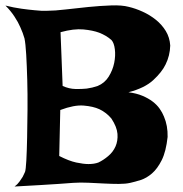

<svg xmlns="http://www.w3.org/2000/svg" viewBox="-35 -719 686 718"><path d="M-14.6 -698.2Q16.6 -690.4 44.9 -686.5Q73.2 -682.6 94.7 -680.7Q120.1 -677.7 141.6 -678.7Q168.9 -678.7 210.4 -683.6Q252 -688.5 295.9 -692.9Q339.8 -697.3 380.4 -698.7Q420.9 -700.2 446.3 -693.4Q471.7 -687.5 498.5 -675.3Q525.4 -663.1 547.9 -645Q570.3 -627 585 -603Q599.6 -579.1 601.6 -548.8Q600.6 -510.7 584 -477.5Q570.3 -449.2 538.1 -419.4Q505.9 -389.6 445.3 -374Q475.6 -370.1 497.6 -360.8Q519.5 -351.6 535.6 -339.4Q551.8 -327.1 562 -312.5Q572.3 -297.9 578.1 -283.2Q592.8 -249 591.8 -207Q585.9 -152.3 569.8 -120.1Q553.7 -87.9 533.2 -70.3Q512.7 -52.7 491.2 -45.9Q469.7 -39.1 452.1 -35.2Q434.6 -31.2 409.2 -31.2Q383.8 -31.2 355 -32.7Q326.2 -34.2 295.9 -35.6Q265.6 -37.1 238.3 -35.2Q215.8 -33.2 183.6 -31.2Q156.2 -29.3 115.2 -26.9Q74.2 -24.4 19.5 -21.5Q30.3 -29.3 37.6 -39.6Q44.9 -49.8 49.8 -57.6Q54.7 -67.4 58.6 -76.2Q61.5 -84 63.5 -119.1Q65.4 -154.3 66.4 -203.6Q67.4 -252.9 67.9 -310.1Q68.4 -367.2 66.9 -420.4Q65.4 -473.6 63 -515.1Q60.5 -556.6 56.6 -575.2Q50.8 -595.7 41 -617.2Q33.2 -635.7 19 -657.2Q4.9 -678.7 -14.6 -698.2ZM191.4 -598.6Q191.4 -594.7 192.4 -572.3Q193.4 -552.7 194.8 -512.2Q196.3 -471.7 199.2 -397.5Q223.6 -386.7 247.1 -386.2Q270.5 -385.7 289.1 -387.7Q310.5 -390.6 330.1 -397.5Q356.4 -408.2 371.6 -432.6Q386.7 -457 392.1 -483.9Q397.5 -510.7 394.5 -534.7Q391.6 -558.6 381.8 -569.3Q363.3 -585.9 335.9 -596.7Q312.5 -605.5 276.9 -608.9Q241.2 -612.3 191.4 -598.6ZM186.5 -135.7Q222.7 -117.2 250 -111.3Q277.3 -105.5 295.9 -105.5Q317.4 -105.5 333 -111.3Q351.6 -120.1 369.6 -135.3Q387.7 -150.4 397 -171.4Q406.2 -192.4 404.3 -218.3Q402.3 -244.1 381.8 -275.4Q363.3 -297.9 336.9 -310.5Q313.5 -321.3 277.8 -324.2Q242.2 -327.1 190.4 -307.6Z"/></svg>

Font: Irish Grover
Style: Regular
Weight: 400
Designer: Squid
Foundry: Font Diner, Inc DBA Sideshow
Version: Version 1.001